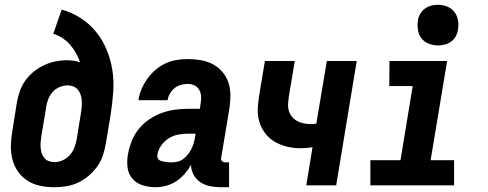

<svg xmlns="http://www.w3.org/2000/svg" viewBox="-20 -775 2040 803"><path d="M206 8Q176 8 147.5 2Q119 -4 95.5 -19Q72 -34 56 -56.5Q40 -79 32.5 -106.5Q25 -134 25.5 -164Q26 -194 31 -223L50 -343Q54 -367 62 -391Q70 -415 84.5 -436Q99 -457 119.5 -474Q140 -491 163.5 -502Q187 -513 211 -518Q235 -523 259 -523Q274 -523 288.5 -521Q303 -519 315 -514Q308 -534 297.5 -553Q287 -572 273.5 -587.5Q260 -603 242 -615Q224 -627 203 -634L238 -735Q281 -723 318 -699Q355 -675 382 -641.5Q409 -608 426 -567Q443 -526 450 -481.5Q457 -437 453.5 -390Q450 -343 443 -297L423 -177Q419 -152 411 -127Q403 -102 387.5 -80Q372 -58 351.5 -40.5Q331 -23 307 -11.5Q283 0 257 4Q231 8 206 8ZM208 -97Q226 -97 243 -105Q260 -113 272.5 -127Q285 -141 291.5 -158.5Q298 -176 301 -194L319 -305Q321 -318 322 -330.5Q323 -343 322 -355.5Q321 -368 317 -379.5Q313 -391 305.5 -400Q298 -409 286.5 -413.5Q275 -418 263 -418Q246 -418 228.5 -410.5Q211 -403 199.5 -389.5Q188 -376 181.5 -359.5Q175 -343 173 -326L153 -206Q151 -194 150 -181.5Q149 -169 150 -157Q151 -145 154.5 -134Q158 -123 165.5 -114Q173 -105 184.5 -101Q196 -97 208 -97Z M630 8Q603 8 577 0Q551 -8 534 -27.5Q517 -47 513.5 -74Q510 -101 515 -129Q520 -157 530.5 -184Q541 -211 559.5 -234.5Q578 -258 603 -275Q628 -292 655 -302Q682 -312 710.5 -316Q739 -320 766 -320H816L819 -342Q822 -357 821 -372Q820 -387 813 -399.5Q806 -412 793 -418Q780 -424 765 -424Q751 -424 736.5 -420Q722 -416 710 -406.5Q698 -397 690.5 -383.5Q683 -370 681 -356H559Q562 -379 571.5 -401.5Q581 -424 595.5 -444.5Q610 -465 629.5 -482Q649 -499 671.5 -509.5Q694 -520 717.5 -524Q741 -528 764 -528Q792 -528 819 -523.5Q846 -519 869 -507Q892 -495 909 -475.5Q926 -456 934.5 -432Q943 -408 943.5 -380.5Q944 -353 940 -325L905 -115Q903 -107 908.5 -101.5Q914 -96 921 -96H938V8H903Q880 8 858 3.5Q836 -1 818 -13Q800 -25 789.5 -44.5Q779 -64 779 -86Q768 -66 752.5 -48Q737 -30 717 -17Q697 -4 674.5 2Q652 8 630 8ZM697 -96Q710 -96 723 -99Q736 -102 747 -110.5Q758 -119 766.5 -130Q775 -141 781 -153Q787 -165 790.5 -178Q794 -191 796 -204L798 -216H765Q745 -216 724.5 -212Q704 -208 685 -196Q666 -184 653.5 -165.5Q641 -147 638 -126Q637 -120 639.5 -114Q642 -108 647 -105Q652 -102 658 -100.5Q664 -99 670.5 -98Q677 -97 683.5 -96.5Q690 -96 697 -96Z M1261 0 1287 -159Q1275 -157 1262.5 -156Q1250 -155 1237 -155Q1207 -155 1179 -162Q1151 -169 1127 -183.5Q1103 -198 1086.5 -221Q1070 -244 1063 -271.5Q1056 -299 1058.5 -329Q1061 -359 1066 -389L1088 -520H1213L1188 -372Q1186 -357 1185 -341.5Q1184 -326 1188 -312Q1192 -298 1201 -287Q1210 -276 1222.5 -269Q1235 -262 1250 -259Q1265 -256 1280 -256Q1286 -256 1292 -256.5Q1298 -257 1303 -258L1347 -520H1472L1386 0Z M1529 0V-105H1655L1706 -415H1608L1609 -520H1850L1781 -105H1879V0ZM1812 -585Q1792 -585 1773 -592.5Q1754 -600 1742.5 -615Q1731 -630 1728 -650Q1725 -670 1728 -691Q1730 -705 1738 -718Q1746 -731 1758 -739.5Q1770 -748 1784 -751.5Q1798 -755 1812 -755Q1832 -755 1850.5 -747.5Q1869 -740 1880.5 -725Q1892 -710 1895.5 -690Q1899 -670 1895 -649Q1893 -635 1885.5 -622Q1878 -609 1866 -600.5Q1854 -592 1840 -588.5Q1826 -585 1812 -585Z"/></svg>

Font: Iosevka SS18 Extrabold
Style: Italic
Weight: 800
Italic angle: -9°
Monospace: yes
Designer: Belleve Invis
Foundry: Belleve Invis
Version: Version 25.1.1; ttfautohint (v1.8.4)